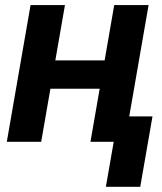

<svg xmlns="http://www.w3.org/2000/svg" viewBox="-20 -548 627 742"><path d="M462.4 0H329.6L365.2 -205.1H174.8L139.2 0H6.3L98.1 -528.3H231L193.8 -314.5H384.3L421.4 -528.3H554.2ZM522 173.8H389.2L436.5 -98.1H569.3Z"/></svg>

Font: Roboto Mono
Style: Bold Italic
Weight: 700
Designer: Google
Version: Version 2.000985; 2015; ttfautohint (v1.3)